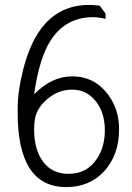

<svg xmlns="http://www.w3.org/2000/svg" viewBox="-20 -748 538 782"><path d="M119 -364Q191 -437 273 -437Q365 -437 420 -363Q465 -303 465 -222Q465 -114 401 -47Q342 14 250 14Q52 14 52 -288V-313Q52 -363 67 -433Q82 -503 104 -554Q178 -728 343 -728Q359 -728 386 -725L410 -693V-671Q382 -678 359 -678Q235 -678 174 -562Q137 -491 119 -364ZM273 -383Q218 -383 172 -344Q126 -305 121 -254Q119 -238 119 -221Q119 -139 155 -90Q192 -40 259 -40Q335 -40 375 -102Q407 -149 407 -218Q407 -290 369.5 -336.5Q332 -383 273 -383Z"/></svg>

Font: Almarai Light
Style: Regular
Weight: 300
Designer: Boutros International 2019
Foundry: Created by Boutros International 2019
Version: Version 1.10